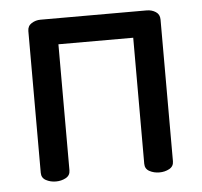

<svg xmlns="http://www.w3.org/2000/svg" viewBox="-41 -517 588 560"><g transform="rotate(-5 252.5 -237.0)"><path d="M101 0Q85 0 72 -7Q59 -14 59 -29V-444Q59 -459 71 -466.5Q83 -474 97 -474H408Q423 -474 434.5 -466.5Q446 -459 446 -444V-29Q446 -14 433 -7Q420 0 404 0Q388 0 375 -7Q362 -14 362 -29V-398H143V-29Q143 -14 130 -7Q117 0 101 0Z"/></g></svg>

Font: Dosis Medium
Style: Regular
Weight: 500
Designer: EdgarTolentino, PabloImpallari, IginoMarini
Foundry: EdgarTolentino, PabloImpallari, IginoMarini
Version: Version 3.001; ttfautohint (v1.8.2)